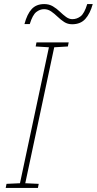

<svg xmlns="http://www.w3.org/2000/svg" viewBox="-20 -922 475 942"><path d="M8 0 12 -20 78 -23 220 -690 155 -694 159 -714H317L313 -694L246 -690L104 -23L170 -20L166 0ZM100 -804Q113 -853 135.5 -877.5Q158 -902 197 -902Q221 -902 239.5 -891Q258 -880 273.5 -865Q289 -850 304 -839Q319 -828 335 -828Q357 -828 375.5 -842Q394 -856 408 -902H435Q422 -855 398.5 -829Q375 -803 334 -803Q312 -803 295 -814Q278 -825 262.5 -840Q247 -855 231 -866Q215 -877 196 -877Q176 -877 158 -863Q140 -849 126 -804Z"/></svg>

Font: Noto Sans Thin
Style: Italic
Weight: 100
Italic angle: -12°
Designer: Monotype Design Team
Foundry: Monotype Imaging Inc.
Version: Version 2.013; ttfautohint (v1.8.4.7-5d5b)